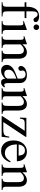

<svg xmlns="http://www.w3.org/2000/svg" viewBox="1362 -2085 733 3497"><g transform="rotate(90 1728.5 -336.5)"><path d="M21 -450V-418H103V-104C103 -31 92 -19 20 -15V0H280V-15C198 -18 187 -29 187 -104V-418H309V-450H187V-566C187 -625 205 -655 243 -655C265 -655 278 -645 296 -616C312 -589 324 -580 341 -580C365 -580 383 -598 383 -621C383 -657 339 -683 279 -683C216 -683 164 -656 138 -611C112 -566 104 -530 103 -450Z M527 -632C527 -660 505 -683 476 -683C448 -683 425 -660 425 -632C425 -603 447 -581 475 -581C505 -581 527 -603 527 -632ZM600 0V-15C534 -20 526 -31 526 -105V-456L522 -460L367 -405V-389C385 -394 400 -394 409 -394C434 -394 442 -378 442 -331V-104C442 -28 432 -19 363 -15V0Z M1110 0V-15C1061 -20 1049 -31 1049 -85V-306C1049 -405 1007 -460 931 -460C885 -460 839 -438 787 -379H786V-457L778 -460C729 -442 696 -431 641 -415V-398C648 -401 659 -402 670 -402C698 -402 705 -386 705 -337V-94C705 -35 694 -19 643 -15V0H854V-15C803 -19 789 -33 789 -72V-348C835 -393 859 -405 892 -405C941 -405 965 -375 965 -304V-105C965 -39 953 -19 903 -15L902 0Z M1567 -66C1550 -52 1540 -47 1524 -47C1506 -47 1493 -67 1493 -113V-304C1493 -365 1489 -386 1465 -415C1441 -444 1403 -460 1347 -460C1302 -460 1260 -448 1232 -430C1197 -408 1181 -376 1181 -350C1181 -323 1203 -304 1224 -304C1250 -304 1270 -326 1270 -345C1270 -366 1264 -369 1264 -387C1264 -414 1294 -436 1334 -436C1379 -436 1412 -408 1412 -346V-292C1299 -250 1262 -231 1232 -211C1193 -185 1162 -146 1162 -94C1162 -28 1205 10 1267 10C1310 10 1359 -3 1412 -63H1413C1418 -10 1440 10 1477 10C1511 10 1537 0 1567 -38ZM1412 -127C1412 -98 1406 -84 1377 -64C1360 -53 1339 -48 1319 -48C1280 -48 1250 -72 1250 -125C1250 -156 1260 -180 1284 -202C1309 -225 1350 -246 1412 -268Z M2054 0V-15C2005 -20 1993 -31 1993 -85V-306C1993 -405 1951 -460 1875 -460C1829 -460 1783 -438 1731 -379H1730V-457L1722 -460C1673 -442 1640 -431 1585 -415V-398C1592 -401 1603 -402 1614 -402C1642 -402 1649 -386 1649 -337V-94C1649 -35 1638 -19 1587 -15V0H1798V-15C1747 -19 1733 -33 1733 -72V-348C1779 -393 1803 -405 1836 -405C1885 -405 1909 -375 1909 -304V-105C1909 -39 1897 -19 1847 -15L1846 0Z M2487 -136 2469 -140C2459 -90 2456 -74 2442 -57C2428 -40 2394 -30 2336 -30H2203L2472 -435V-450H2126L2122 -332H2140C2149 -405 2164 -420 2227 -420H2362L2096 -15V0H2472Z M2921 -164C2872 -90 2834 -59 2767 -59C2721 -59 2684 -77 2656 -114C2620 -162 2615 -201 2610 -277H2918C2914 -331 2904 -363 2884 -391C2852 -436 2807 -460 2745 -460C2619 -460 2538 -358 2538 -217C2538 -79 2610 10 2728 10C2828 10 2898 -48 2937 -157ZM2612 -309C2623 -384 2662 -424 2718 -424C2784 -424 2805 -390 2816 -309Z M3442 0V-15C3393 -20 3381 -31 3381 -85V-306C3381 -405 3339 -460 3263 -460C3217 -460 3171 -438 3119 -379H3118V-457L3110 -460C3061 -442 3028 -431 2973 -415V-398C2980 -401 2991 -402 3002 -402C3030 -402 3037 -386 3037 -337V-94C3037 -35 3026 -19 2975 -15V0H3186V-15C3135 -19 3121 -33 3121 -72V-348C3167 -393 3191 -405 3224 -405C3273 -405 3297 -375 3297 -304V-105C3297 -39 3285 -19 3235 -15L3234 0Z"/></g></svg>

Font: XITS Math
Style: Regular
Weight: 400
Designer: MicroPress Inc., with final additions and corrections provided by Coen Hoffman, Elsevier (retired)
Version: Version 1.108